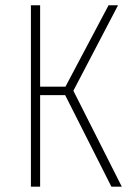

<svg xmlns="http://www.w3.org/2000/svg" viewBox="-20 -702 501 722"><path d="M423.8 -682.1 255.9 -360.8 438 0H398.9L225.1 -344.2H130.9V0H96.2V-682.1H130.9V-376H226.1L388.2 -682.1Z"/></svg>

Font: Fira Sans Compressed UltraLight
Style: Regular
Weight: 200
Width: 1
Designer: Carrois Corporate & Edenspiekermann AG
Foundry: Carrois Corporate GbR & Edenspiekermann AG
Version: Version 4.203;PS 004.203;hotconv 1.0.88;makeotf.lib2.5.64775